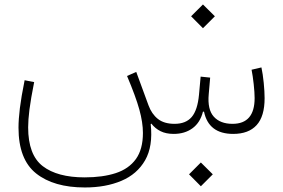

<svg xmlns="http://www.w3.org/2000/svg" viewBox="-20 -597 1260 856"><path d="M822.8 180.2 875.5 127.4 928.7 180.2 875.5 233.4ZM832 -524.4 884.8 -577.1 938 -524.4 884.8 -471.2ZM754.4 0Q720.2 0 696 -12Q671.9 -23.9 654.8 -45.9L651.9 -43.5Q662.6 55.2 627 117.4Q591.3 179.7 521.2 209.2Q451.2 238.8 358.4 238.8Q219.7 238.8 141.1 176.3Q62.5 113.8 62.5 -27.8Q62.5 -64.9 68.6 -114.7Q74.7 -164.6 89.8 -239.3L132.3 -231Q117.2 -155.3 111.3 -108.6Q105.5 -62 105.5 -29.3Q105.5 93.8 170.7 143.8Q235.8 193.8 357.4 193.8Q438 193.8 496.1 174.8Q554.2 155.8 585.7 112.3Q617.2 68.8 617.2 -4.4Q617.2 -50.8 601.3 -108.4Q585.4 -166 546.4 -258.3L587.4 -276.4L642.1 -127.4Q656.2 -88.9 683.8 -66.9Q711.4 -44.9 758.3 -44.9Q808.6 -44.9 834.7 -75.4Q860.8 -106 867.2 -174.8L874.5 -255.4L917 -251L910.6 -177.2Q904.3 -108.9 933.1 -76.9Q961.9 -44.9 1016.6 -44.9Q1115.2 -44.9 1115.2 -159.7Q1115.2 -184.1 1111.1 -221.9Q1106.9 -259.8 1101.6 -286.1L1145.5 -296.4Q1151.9 -267.1 1155.8 -227.8Q1159.7 -188.5 1159.7 -159.2Q1159.7 -78.1 1124 -39.1Q1088.4 0 1019.5 0Q910.2 0 889.6 -99.1H884.8Q872.6 -50.3 838.1 -25.1Q803.7 0 754.4 0Z"/></svg>

Font: Estedad-FD ExtraLight
Style: Regular
Weight: 200
Designer: Amin Abedi
Version: Version 7.3